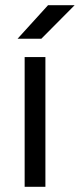

<svg xmlns="http://www.w3.org/2000/svg" viewBox="-20 -720 308 740"><path d="M75 -500H155V0H75ZM165.2 -700H267.7L139.3 -570.7H47.7Z"/></svg>

Font: Oak Sans Light
Style: Regular
Weight: 400
Designer: Erik Kennedy, Walven
Foundry: Erik Kennedy, Walven
Version: Version 1.100;Glyphs 3.1.2 (3151)